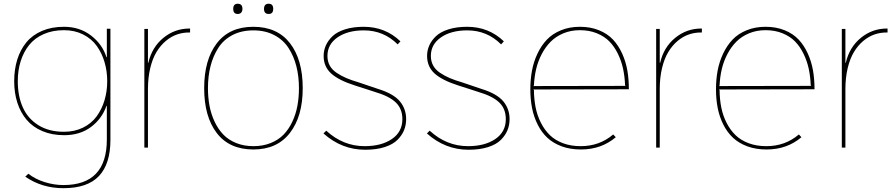

<svg xmlns="http://www.w3.org/2000/svg" viewBox="-20 -782 4741 1017"><path d="M547.9 -352.1Q547.9 -404.8 533.9 -452.4Q520 -500 492.7 -538.3Q465.3 -576.7 420.4 -599.4Q375.5 -622.1 318.8 -622.1Q258.8 -622.1 211.4 -601.3Q164.1 -580.6 134.5 -543.7Q105 -506.8 89.6 -458.3Q74.2 -409.7 74.2 -352.1Q74.2 -273.4 100.6 -213.9Q127 -154.3 182.9 -119.1Q238.8 -84 318.8 -84Q375.5 -84 420.2 -106.2Q464.8 -128.4 492.2 -166Q519.5 -203.6 533.7 -251.2Q547.9 -298.8 547.9 -352.1ZM545.9 -629.9H564.9V-41Q564.9 85.9 504.2 150.4Q443.4 214.8 315.9 214.8Q202.1 214.8 113.8 153.8L129.9 138.2Q166 166.5 216.1 182.4Q266.1 198.2 315.9 198.2Q545.9 198.2 545.9 -43V-221.2H543.9Q520 -152.8 461.9 -109.4Q403.8 -65.9 319.8 -65.9Q255.4 -65.9 204.6 -87.4Q153.8 -108.9 121.3 -147.2Q88.9 -185.5 72 -237.5Q55.2 -289.6 55.2 -352.1Q55.2 -414.6 71.5 -466.8Q87.9 -519 119.9 -557.9Q151.9 -596.7 202.6 -618.4Q253.4 -640.1 318.8 -640.1Q401.9 -640.1 462.2 -593.8Q522.5 -547.4 543.9 -479H545.9Z M986.8 -630.9V-609.9H983.9Q949.7 -610.4 918.2 -599.6Q886.7 -588.9 858.4 -565.2Q830.1 -541.5 809.1 -506.8Q788.1 -472.2 775.9 -421.6Q763.7 -371.1 763.7 -310.1V0H744.6V-628.9H763.7V-449.2H765.6Q784.7 -531.7 845.2 -581.3Q905.8 -630.9 983.9 -630.9Z M1563.5 -314.9Q1563.5 -377.4 1549.8 -431.2Q1536.1 -484.9 1508.1 -528.1Q1480 -571.3 1432.4 -596.2Q1384.8 -621.1 1322.3 -621.1Q1258.8 -621.1 1211.2 -596.2Q1163.6 -571.3 1136 -527.8Q1108.4 -484.4 1095 -431.2Q1081.5 -377.9 1081.5 -314.9Q1081.5 -265.6 1089.8 -221.4Q1098.1 -177.2 1116.7 -137.7Q1135.3 -98.1 1162.6 -69.6Q1189.9 -41 1231 -24.4Q1272 -7.8 1322.3 -7.8Q1373 -7.8 1414.1 -24.4Q1455.1 -41 1482.4 -69.3Q1509.8 -97.7 1528.3 -137.2Q1546.9 -176.8 1555.2 -220.9Q1563.5 -265.1 1563.5 -314.9ZM1583.5 -314.9Q1583.5 -165.5 1515.6 -77.9Q1447.8 9.8 1322.3 9.8Q1195.3 9.8 1128.4 -77.1Q1061.5 -164.1 1061.5 -314.9Q1061.5 -465.3 1128.4 -552.7Q1195.3 -640.1 1321.3 -640.1Q1448.7 -640.1 1516.1 -553Q1583.5 -465.8 1583.5 -314.9ZM1264.2 -734.9Q1264.2 -722.7 1257.6 -715.3Q1251 -708 1239.3 -708Q1215.3 -708 1215.3 -734.9Q1215.3 -762.2 1239.3 -762.2Q1264.2 -762.2 1264.2 -734.9ZM1427.2 -734.9Q1427.2 -708 1403.3 -708Q1378.4 -708 1378.4 -734.9Q1378.4 -762.2 1403.3 -762.2Q1427.2 -762.2 1427.2 -734.9Z M2131.3 -150.9Q2131.3 -120.1 2120.4 -92.8Q2109.4 -65.4 2085.4 -41.3Q2061.5 -17.1 2017.6 -2.9Q1973.6 11.2 1914.1 11.2Q1790 11.2 1693.4 -75.2L1708 -89.8Q1797.4 -7.8 1911.1 -7.8Q2000.5 -7.8 2055.9 -45.7Q2111.3 -83.5 2111.3 -150.9Q2111.3 -205.6 2076.9 -238.8Q2042.5 -272 1972.2 -293Q1966.8 -294.4 1917.5 -310.8Q1868.2 -327.1 1860.4 -329.1Q1774.4 -356.4 1734.4 -392.6Q1694.3 -428.7 1694.3 -485.8Q1694.3 -515.1 1706.1 -541.5Q1717.8 -567.9 1741.7 -590.6Q1765.6 -613.3 1808.1 -626.7Q1850.6 -640.1 1906.2 -640.1Q2021 -640.1 2101.1 -563L2086.4 -546.9Q2012.2 -621.1 1907.2 -621.1Q1821.3 -621.1 1767.8 -584Q1714.4 -546.9 1714.4 -485.8Q1714.4 -457.5 1726.3 -435.3Q1738.3 -413.1 1762.5 -396.7Q1786.6 -380.4 1814 -368.7Q1841.3 -356.9 1881.3 -345.2Q1887.2 -343.8 1930.9 -328.4Q1974.6 -313 1982.4 -311Q2064.5 -285.6 2097.9 -245.4Q2131.3 -205.1 2131.3 -150.9Z M2679.2 -150.9Q2679.2 -120.1 2668.2 -92.8Q2657.2 -65.4 2633.3 -41.3Q2609.4 -17.1 2565.4 -2.9Q2521.5 11.2 2461.9 11.2Q2337.9 11.2 2241.2 -75.2L2255.9 -89.8Q2345.2 -7.8 2459 -7.8Q2548.3 -7.8 2603.8 -45.7Q2659.2 -83.5 2659.2 -150.9Q2659.2 -205.6 2624.8 -238.8Q2590.3 -272 2520 -293Q2514.6 -294.4 2465.3 -310.8Q2416 -327.1 2408.2 -329.1Q2322.3 -356.4 2282.2 -392.6Q2242.2 -428.7 2242.2 -485.8Q2242.2 -515.1 2253.9 -541.5Q2265.6 -567.9 2289.6 -590.6Q2313.5 -613.3 2356 -626.7Q2398.4 -640.1 2454.1 -640.1Q2568.8 -640.1 2648.9 -563L2634.3 -546.9Q2560.1 -621.1 2455.1 -621.1Q2369.1 -621.1 2315.7 -584Q2262.2 -546.9 2262.2 -485.8Q2262.2 -457.5 2274.2 -435.3Q2286.1 -413.1 2310.3 -396.7Q2334.5 -380.4 2361.8 -368.7Q2389.2 -356.9 2429.2 -345.2Q2435.1 -343.8 2478.8 -328.4Q2522.5 -313 2530.3 -311Q2612.3 -285.6 2645.8 -245.4Q2679.2 -205.1 2679.2 -150.9Z M2804.7 -326.2 3293.9 -327.1 3291 -330.1Q3289.1 -377 3280.3 -418Q3271.5 -459 3252.9 -497.1Q3234.4 -535.2 3208 -562.3Q3181.6 -589.4 3141.6 -605.7Q3101.6 -622.1 3051.8 -622.1Q3003.9 -622.1 2964.1 -605.5Q2924.3 -588.9 2896.7 -561Q2869.1 -533.2 2849.4 -495.4Q2829.6 -457.5 2819.8 -415.8Q2810.1 -374 2808.1 -329.1ZM3311 -309.1 2804.7 -308.1 2808.1 -305.2Q2808.6 -256.3 2817.1 -213.1Q2825.7 -169.9 2845 -131.8Q2864.3 -93.8 2892.3 -66.4Q2920.4 -39.1 2962.2 -23.4Q3003.9 -7.8 3055.7 -7.8Q3155.8 -7.8 3228 -69.8L3241.7 -55.2Q3165 9.8 3057.1 9.8Q3000.5 9.8 2955.3 -6.8Q2910.2 -23.4 2879.4 -52.2Q2848.6 -81.1 2828.1 -121.8Q2807.6 -162.6 2798.3 -209.2Q2789.1 -255.9 2789.1 -309.1Q2789.1 -360.8 2797.9 -408Q2806.6 -455.1 2826.9 -498Q2847.2 -541 2877 -572.3Q2906.7 -603.5 2951.7 -621.8Q2996.6 -640.1 3051.8 -640.1Q3107.9 -640.1 3152.8 -621.8Q3197.8 -603.5 3226.8 -572.5Q3255.9 -541.5 3275.4 -498.5Q3294.9 -455.6 3303 -408.7Q3311 -361.8 3311 -309.1Z M3697.8 -630.9V-609.9H3694.8Q3660.6 -610.4 3629.2 -599.6Q3597.7 -588.9 3569.3 -565.2Q3541 -541.5 3520 -506.8Q3499 -472.2 3486.8 -421.6Q3474.6 -371.1 3474.6 -310.1V0H3455.6V-628.9H3474.6V-449.2H3476.6Q3495.6 -531.7 3556.2 -581.3Q3616.7 -630.9 3694.8 -630.9Z M3788.1 -326.2 4277.3 -327.1 4274.4 -330.1Q4272.5 -377 4263.7 -418Q4254.9 -459 4236.3 -497.1Q4217.8 -535.2 4191.4 -562.3Q4165 -589.4 4125 -605.7Q4085 -622.1 4035.2 -622.1Q3987.3 -622.1 3947.5 -605.5Q3907.7 -588.9 3880.1 -561Q3852.5 -533.2 3832.8 -495.4Q3813 -457.5 3803.2 -415.8Q3793.5 -374 3791.5 -329.1ZM4294.4 -309.1 3788.1 -308.1 3791.5 -305.2Q3792 -256.3 3800.5 -213.1Q3809.1 -169.9 3828.4 -131.8Q3847.7 -93.8 3875.7 -66.4Q3903.8 -39.1 3945.6 -23.4Q3987.3 -7.8 4039.1 -7.8Q4139.2 -7.8 4211.4 -69.8L4225.1 -55.2Q4148.4 9.8 4040.5 9.8Q3983.9 9.8 3938.7 -6.8Q3893.6 -23.4 3862.8 -52.2Q3832 -81.1 3811.5 -121.8Q3791 -162.6 3781.7 -209.2Q3772.5 -255.9 3772.5 -309.1Q3772.5 -360.8 3781.2 -408Q3790 -455.1 3810.3 -498Q3830.6 -541 3860.4 -572.3Q3890.1 -603.5 3935.1 -621.8Q3980 -640.1 4035.2 -640.1Q4091.3 -640.1 4136.2 -621.8Q4181.2 -603.5 4210.2 -572.5Q4239.3 -541.5 4258.8 -498.5Q4278.3 -455.6 4286.4 -408.7Q4294.4 -361.8 4294.4 -309.1Z M4681.2 -630.9V-609.9H4678.2Q4644 -610.4 4612.5 -599.6Q4581.1 -588.9 4552.7 -565.2Q4524.4 -541.5 4503.4 -506.8Q4482.4 -472.2 4470.2 -421.6Q4458 -371.1 4458 -310.1V0H4439V-628.9H4458V-449.2H4460Q4479 -531.7 4539.6 -581.3Q4600.1 -630.9 4678.2 -630.9Z"/></svg>

Font: Sinkin Sans 100 Thin
Style: Regular
Weight: 100
Designer: Keith Bates
Foundry: K-Type
Version: Sinkin Sans (version 1.0)  by Keith Bates   •   © 2014   www